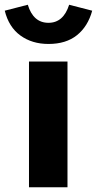

<svg xmlns="http://www.w3.org/2000/svg" viewBox="-72 -788 408 808"><path d="M0 0ZM212 -529V0H50V-529ZM132 -692Q195 -692 219 -768Q243 -762 267.5 -755.5Q292 -749 316 -743Q298 -677 252 -640Q206 -603 132 -603Q63 -603 14 -638.5Q-35 -674 -52 -743Q-28 -749 -3.5 -755.5Q21 -762 45 -768Q68 -692 132 -692Z"/></svg>

Font: Rosa Sans Black
Style: Regular
Weight: 900
Designer: Pentagram / MCKL
Foundry: Pentagram / MCKL
Version: Version 1.005;September 16, 2019;FontCreator 11.5.0.2425 64-